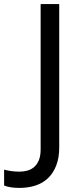

<svg xmlns="http://www.w3.org/2000/svg" viewBox="-110 -734 401 944"><path d="M-14.2 189.9Q-39.1 189.9 -57.6 186.8Q-76.2 183.6 -89.8 178.2V100.1Q-73.2 104.5 -54.2 107.2Q-35.2 109.9 -13.2 109.9Q4.9 109.9 23.2 105.2Q41.5 100.6 56.4 88.4Q71.3 76.2 80.6 54.7Q89.8 33.2 89.8 0V-713.9H181.2V-9.8Q181.2 41.5 166.7 79.1Q152.3 116.7 126.7 141.4Q101.1 166 65.2 178Q29.3 189.9 -14.2 189.9Z"/></svg>

Font: WenQuanYi Micro Hei
Style: Regular
Weight: 400
Foundry: Ascender Corporation
Version: Version 0.2.0-beta